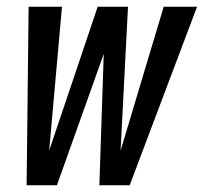

<svg xmlns="http://www.w3.org/2000/svg" viewBox="-20 -550 605 570"><path d="M59 0 65 -530H164L126 -103L270 -530H360L338 -103L466 -530H565L365 0H275L288 -390L149 0Z"/></svg>

Font: Lode Dark Term
Style: Bold Italic
Weight: 700
Italic angle: -11°
Monospace: yes
Designer: Belleve Invis
Foundry: Belleve Invis
Version: Version 29.2.0